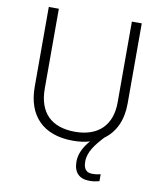

<svg xmlns="http://www.w3.org/2000/svg" viewBox="-99 -793 919 1090"><g transform="rotate(10 361.0 -248.0)"><path d="M449 114C449 58 487 11 532 -38C595 -83 629 -156 629 -252V-714H572V-248C572 -118 497 -42 362 -42C225 -42 151 -116 151 -254V-714H93V-254C93 -88 187 10 359 10C394 10 427 6 456 -3C424 33 400 76 400 122C400 188 434 218 492 218C516 218 533 214 548 210V170C537 173 521 176 500 176C467 176 449 158 449 114Z"/></g></svg>

Font: Noto Sans Khmer UI Light
Style: Regular
Weight: 300
Designer: Danh Hong and the Monotype Design Team
Foundry: Monotype Imaging Inc.
Version: Version 2.002